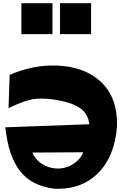

<svg xmlns="http://www.w3.org/2000/svg" viewBox="-20 -1122 747 1193"><path d="M113 -910V-1102H306V-910ZM353 -910V-1102H546V-910ZM13 -331 535 -350Q527 -418 474 -452.5Q421 -487 319 -503Q236 -515 181 -505Q126 -495 33 -450L40 -657Q184 -719 328 -715Q508 -709 610 -610.5Q712 -512 707 -338V-336Q693 -151 590.5 -47.5Q488 56 323 51H321Q180 35 106.5 -56.5Q33 -148 13 -331ZM497 -176 181 -174Q198 -132 237.5 -105.5Q277 -79 327 -75Q385 -72 432.5 -101.5Q480 -131 497 -176Z"/></svg>

Font: OpenDyslexic
Style: Bold
Weight: 800
Designer: Abbie Gonzalez
Version: Version 0.920;hotconv 1.0.109;makeotfexe 2.5.65596